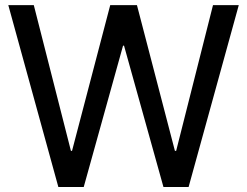

<svg xmlns="http://www.w3.org/2000/svg" viewBox="-20 -748 988 768"><path d="M213.4 0 13.2 -727.5H115.2L263.7 -144.5H268.1L420.9 -727.5H527.8L679.7 -144.5H684.6L832 -727.5H935.1L734.4 0H633.8L476.1 -565.4H472.2L314.9 0Z"/></svg>

Font: Inter Cardless Tabular
Style: Regular
Weight: 400
Designer: Rasmus Andersson
Foundry: rsms
Version: Version 4.000;git-4fc901f